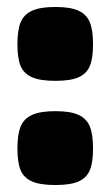

<svg xmlns="http://www.w3.org/2000/svg" viewBox="-20 -525 317 551"><path d="M139 -206Q183 -206 206 -195Q229 -184 238 -161.5Q247 -139 247 -99Q247 -59 238 -37Q229 -15 206 -4.5Q183 6 139 6Q95 6 71.5 -4.5Q48 -15 39 -37Q30 -59 30 -99Q30 -139 39 -161.5Q48 -184 71.5 -195Q95 -206 139 -206ZM139 -505Q183 -505 206 -494Q229 -483 238 -460.5Q247 -438 247 -398Q247 -358 238 -336Q229 -314 206 -303.5Q183 -293 139 -293Q95 -293 71.5 -303.5Q48 -314 39 -336Q30 -358 30 -398Q30 -438 39 -460.5Q48 -483 71.5 -494Q95 -505 139 -505Z"/></svg>

Font: Changa ExtraBold
Style: Regular
Weight: 800
Designer: Eduardo Rodriguez Tunni
Foundry: Eduardo Rodriguez Tunni
Version: Version 2.002; ttfautohint (v1.5) -l 8 -r 50 -G 220 -x 14 -H